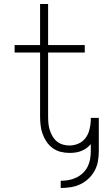

<svg xmlns="http://www.w3.org/2000/svg" viewBox="-20 -755 540 958"><path d="M283 183V147Q303 147 322.5 143.5Q342 140 360 131.5Q378 123 393 109Q408 95 417 77Q426 59 429.5 39.5Q433 20 433 0V-36Q423 -24 411 -15.5Q399 -7 385 -1.5Q371 4 356 6Q341 8 327 8Q304 8 282.5 2.5Q261 -3 243 -16Q225 -29 212.5 -47.5Q200 -66 192.5 -87Q185 -108 182.5 -130Q180 -152 180 -175V-493H53V-530H180V-735H220V-530H403V-493H220V-175Q220 -158 221.5 -140.5Q223 -123 228 -107Q233 -91 241.5 -76Q250 -61 263 -50Q276 -39 292.5 -34Q309 -29 327 -29Q350 -29 371.5 -38.5Q393 -48 406.5 -66Q420 -84 426 -107Q432 -130 433 -153V-167H473Q473 -165 473 -162.5Q473 -160 473 -158Q473 -156 473 -153.5Q473 -151 473 -149V0Q473 25 468.5 50Q464 75 452 97Q440 119 421.5 136.5Q403 154 380.5 164.5Q358 175 333 179Q308 183 283 183Z"/></svg>

Font: Iosevka Slab Extralight
Style: Regular
Weight: 200
Monospace: yes
Designer: Belleve Invis
Foundry: Belleve Invis
Version: Version 11.1.1; ttfautohint (v1.8.3)